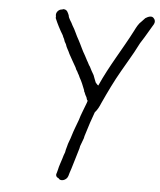

<svg xmlns="http://www.w3.org/2000/svg" viewBox="-53 -726 688 825"><g transform="rotate(5 291.5 -313.0)"><path d="M158 -645C157 -642 158 -640 158 -637C168 -613 181 -588 194 -567C196 -562 198 -556 201 -552C203 -544 206 -537 211 -530C215 -515 224 -504 230 -489C241 -470 250 -452 261 -434C263 -428 266 -422 270 -417C272 -412 275 -407 278 -402L282 -393C291 -378 299 -358 306 -340C306 -336 307 -333 309 -331C311 -324 315 -317 319 -310C320 -307 322 -296 326 -296C324 -293 323 -290 323 -288C315 -265 301 -234 295 -211C288 -191 277 -165 270 -141C266 -125 257 -108 254 -92C251 -83 249 -74 248 -67C244 -57 241 -48 239 -40C234 -23 227 -6 224 10L220 25C215 35 221 44 229 46C238 61 265 53 271 33L275 19L281 1C289 -28 299 -56 308 -89C309 -92 309 -96 310 -99C314 -111 319 -123 323 -134C324 -141 326 -147 328 -153C340 -192 347 -214 360 -249C371 -261 378 -275 385 -292C407 -340 431 -390 457 -435L483 -480C499 -507 514 -534 528 -562L545 -589C556 -608 563 -619 574 -638L580 -648C585 -657 584 -667 578 -673C569 -686 552 -678 541 -671L527 -656C514 -645 506 -629 498 -613C456 -531 404 -453 365 -365C363 -366 362 -368 360 -369L353 -377L347 -392C345 -397 343 -402 341 -408C334 -420 328 -430 322 -443C316 -450 313 -460 308 -467L297 -488C284 -509 275 -532 264 -552C252 -572 245 -593 232 -613C226 -628 214 -639 212 -655C207 -666 204 -679 187 -679C185 -678 183 -678 182 -677C167 -677 153 -661 158 -645Z"/></g></svg>

Font: Scribbler
Style: Ita
Weight: 400
Designer: Mew Too
Foundry: Cannot Into Space Fonts
Version: Version 1.001